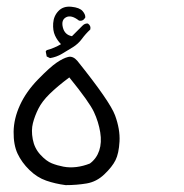

<svg xmlns="http://www.w3.org/2000/svg" viewBox="-20 -368 540 564"><path d="M172.9 175.8Q142.6 171.9 115.7 162.6Q88.9 153.3 66.4 131.3Q43.9 109.4 31.7 83.5Q19.5 57.6 20 19Q20.5 -19.5 38.6 -59.1Q56.6 -98.6 91.8 -134.8Q127 -170.9 146.5 -184.1Q166 -197.3 180.2 -200.7Q194.3 -204.1 207 -189.5Q302.7 -70.3 317.9 -29.3Q333 11.7 331.1 47.4Q329.1 83 319.3 102.5Q309.6 122.1 286.6 144Q263.7 166 234.4 170.9Q205.1 175.8 172.9 175.8ZM244.1 112.3Q263.7 97.7 271.5 74.2Q279.3 50.8 274.4 20.5Q269.5 -9.8 255.9 -39.1Q242.2 -68.4 183.6 -140.6Q148.4 -114.3 126 -92.3Q103.5 -70.3 92.8 -48.8Q82 -27.3 76.7 -6.3Q71.3 14.6 76.2 41Q81.1 67.4 98.6 86.4Q116.2 105.5 132.3 111.8Q148.4 118.2 166.5 121.6Q184.6 125 204.6 122.6Q224.6 120.1 244.1 112.3ZM127 -197.3 117.2 -202.1 114.3 -216.8 117.2 -220.7Q139.6 -226.6 159.2 -238.3Q148.4 -249 141.6 -263.7Q134.8 -278.3 136.2 -299.8Q137.7 -321.3 151.9 -335.9Q166 -350.6 189.9 -348.1Q213.9 -345.7 222.7 -335.4Q231.4 -325.2 230.5 -316.4Q223.6 -304.7 211.9 -307.6Q189.5 -325.2 174.3 -317.4Q159.2 -309.6 164.6 -287.6Q169.9 -265.6 191.4 -261.7L222.7 -293Q229.5 -299.8 238.3 -298.8Q248 -292 245.1 -281.2Q231.4 -268.6 220.7 -253.9Q210 -239.3 194.3 -229.5Q178.7 -219.7 162.1 -210Q145.5 -200.2 127 -197.3Z"/></svg>

Font: JasonHandwriting4
Style: Regular
Weight: 400
Version: Version 1.01.21